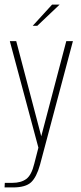

<svg xmlns="http://www.w3.org/2000/svg" viewBox="-25 -650 356 840"><path d="M-5 170 -4 150H29Q67 150 90 133Q113 116 125 66L143 -4L18 -470H46L156 -52L157 -46H154L155 -52L265 -470H294L150 71Q135 125 111 147.5Q87 170 31 170ZM118 -537 203 -630H236L138 -537Z"/></svg>

Font: Smooch Sans Thin ExtraLight
Style: Regular
Weight: 250
Version: Version 1.010